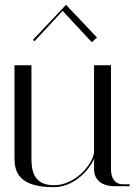

<svg xmlns="http://www.w3.org/2000/svg" viewBox="-20 -770 566 794"><path d="M110 -115V-500H40V-116C40 -61 56 4 202 4C286 4 349 -66 369 -114V-71C369 -71 363 0 455 0H516V-8H485C485 -8 439 -6 439 -71V-500H369V-141C365 -94 294 -4 203 -4C115 -4 110 -72 110 -115ZM381 -615 253 -750 116 -605 123 -600 239 -725 360 -595Z"/></svg>

Font: Italiana
Style: Regular
Weight: 400
Designer: Santiago Orozco
Foundry: Santiago Orozco
Version: Version 1.000;PS 001.001;hotconv 1.0.56